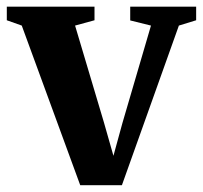

<svg xmlns="http://www.w3.org/2000/svg" viewBox="-32 -553 610 578"><path d="M209.5 4.5 33.5 -476 -11.5 -492V-533H252.5V-492L194 -476L281 -184L309.5 -84L336.5 -182.5L422.5 -476L360 -491.5V-533H558.5V-492L506.5 -476L335 4.5Z"/></svg>

Font: Merriweather 72pt
Style: Bold
Weight: 700
Version: Version 2.100